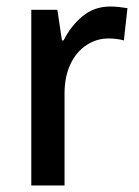

<svg xmlns="http://www.w3.org/2000/svg" viewBox="-20 -569 426 589"><path d="M318 -549Q331 -549 345 -547.5Q359 -546 371 -544L360 -445Q350 -448 337 -449.5Q324 -451 313 -451Q276 -451 245 -430.5Q214 -410 196 -372Q178 -334 178 -282V0H76V-539H156L170 -445H175Q197 -489 233 -519Q269 -549 318 -549Z"/></svg>

Font: Noto Sans Gurmukhi UI SemiCondensed Medium
Style: Regular
Weight: 500
Width: 4
Designer: Jelle Bosma - Monotype Design Team
Foundry: Monotype Imaging Inc.
Version: Version 2.004; ttfautohint (v1.8.4.7-5d5b)